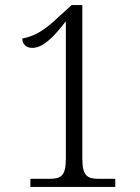

<svg xmlns="http://www.w3.org/2000/svg" viewBox="-20 -738 553 758"><path d="M100 0H435V-32H372C326 -32 305 -42 305 -111V-718H263L211 -671C155 -617 114 -594 68 -586C68 -564 83 -549 107 -549C148 -549 188 -587 240 -654V-111C240 -41 219 -32 173 -32H100Z"/></svg>

Font: Noto Serif Myanmar SemiCondensed Light
Style: Regular
Weight: 300
Width: 4
Designer: Ben Mitchell and the Monotype Design Team
Foundry: Monotype Imaging Inc.
Version: Version 2.106